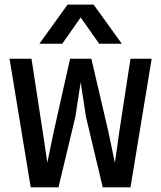

<svg xmlns="http://www.w3.org/2000/svg" viewBox="-20 -804 690 824"><path d="M148.9 -616.2 270 -784.2H381.8L502.9 -616.2H405.8L326.2 -729L247.1 -616.2ZM111.8 0 21 -551.8H115.2L163.1 -240.2L183.1 -106L210.9 -240.2L280.8 -551.8H372.1L444.8 -240.2L473.1 -105L492.2 -240.2L540 -551.8H630.9L540 0H420.9L349.1 -301.8L326.2 -451.2L303.2 -301.8L231 0Z"/></svg>

Font: Azeret Mono
Style: Regular
Weight: 400
Designer: Martin Vácha
Foundry: Displaay
Version: Version 1.002